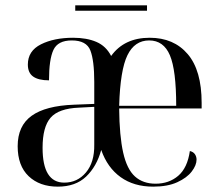

<svg xmlns="http://www.w3.org/2000/svg" viewBox="-20 -687 818 717"><path d="M196 10Q128 10 87 -29Q46 -68 46 -141Q46 -217 98 -254.5Q150 -292 256 -296L332 -299V-381Q332 -461 317.5 -498.5Q303 -536 248 -536Q196 -536 179.5 -500.5Q163 -465 163 -387Q124 -387 104 -401Q84 -415 84 -446Q84 -497 133 -521.5Q182 -546 253 -546Q304 -546 340 -530.5Q376 -515 395 -478Q444 -546 539 -546Q629 -546 681 -485Q733 -424 733 -303V-282H425Q426 -179 440 -117Q454 -55 484 -28Q514 -1 561 -1Q611 -1 645.5 -30.5Q680 -60 689 -123Q702 -120 708 -111Q714 -102 714 -91Q714 -70 696 -46.5Q678 -23 642 -6.5Q606 10 552 10Q480 10 430.5 -25.5Q381 -61 358 -127Q341 -65 301.5 -27.5Q262 10 196 10ZM638 -292Q638 -425 614.5 -480.5Q591 -536 537 -536Q483 -536 456 -481Q429 -426 425 -292ZM220 -5Q269 -5 301 -43Q333 -81 332 -147V-288L275 -285Q199 -282 169 -247.5Q139 -213 139 -135Q139 -5 220 -5ZM261 -647V-667H529V-647Z"/></svg>

Font: Noto Serif Display SemiCondensed
Style: Regular
Weight: 400
Width: 4
Designer: Monotype Design Team
Foundry: Monotype Imaging Inc.
Version: Version 2.009